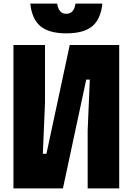

<svg xmlns="http://www.w3.org/2000/svg" viewBox="-20 -1051 740 1071"><path d="M645 0H469V-323L481 -607H461L331 0H55V-800H231V-477L219 -193H239L369 -800H645ZM299 -1031Q307 -974 350 -974Q393 -974 401 -1031H551Q542 -944 494.5 -904.5Q447 -865 350 -865Q254 -865 206 -904.5Q158 -944 149 -1031Z"/></svg>

Font: Martian Mono ExtraBold
Style: Regular
Weight: 800
Monospace: yes
Designer: Roman Shamin
Foundry: Evil Martians
Version: Version 1.000; ttfautohint (v1.8.4.7-5d5b)